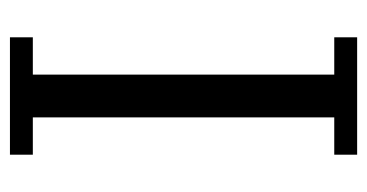

<svg xmlns="http://www.w3.org/2000/svg" viewBox="-196 -542 738 386"><g transform="rotate(-90 173.0 -349.0)"><path d="M55 -46H130V-652H55V-698H291V-652H216V-46H291V0H55Z"/></g></svg>

Font: IBM Plex Serif
Style: Regular
Weight: 400
Designer: Mike Abbink, Paul van der Laan, Pieter van Rosmalen
Foundry: Bold Monday
Version: Version 3.001